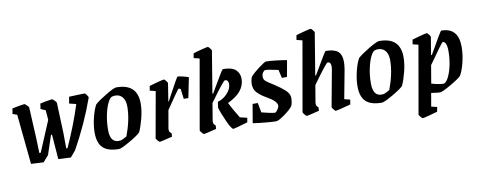

<svg xmlns="http://www.w3.org/2000/svg" viewBox="-68 -975 3701 1484"><g transform="rotate(-10 1782.5 -233.5)"><path d="M633 -423Q565 -232 459 -41L417 9L319 4L304 -190H296Q280 -140 246 -40L203 9L105 4L66 -388L31 -401L38 -443Q55 -447 91.5 -453.5Q128 -460 134 -460Q138 -460 152.5 -446.5Q167 -433 167 -426L179 -188L183 -68H194Q262 -228 295 -308L289 -384L251 -401L257 -443Q274 -447 304 -452.5Q334 -458 351 -460Q355 -460 369 -446.5Q383 -433 384 -426L393 -188L394 -67H404Q479 -231 530 -391L476 -404L485 -456Q507 -457 546.5 -458.5Q586 -460 607 -460Q612 -460 623 -445Q634 -430 633 -423Z M631 -149Q631 -202 646.5 -265Q662 -328 682 -362Q711 -388 774.5 -426Q838 -464 856 -464Q940 -464 980.5 -425Q1021 -386 1021 -309Q1021 -256 1005 -193.5Q989 -131 970 -91Q948 -68 880.5 -29.5Q813 9 796 9Q710 9 670.5 -28.5Q631 -66 631 -149ZM818 -54Q826 -55 842 -63Q858 -71 868 -77Q915 -202 915 -304Q915 -351 894 -377Q873 -403 837 -403Q823 -403 811 -399Q795 -394 778 -359.5Q761 -325 749 -269.5Q737 -214 737 -150Q737 -53 804 -53Q813 -53 818 -54Z M1423 -444 1391 -286H1355L1345 -365Q1331 -371 1331 -371Q1326 -371 1291 -320Q1256 -269 1223 -221L1199 -83Q1198 -78 1198 -71Q1198 -50 1216 -42L1215 -14Q1123 9 1116 9Q1111 9 1099 -5Q1087 -19 1088 -25L1152 -383L1107 -394L1113 -430Q1137 -438 1180 -449Q1223 -460 1230 -460Q1234 -460 1245.5 -445.5Q1257 -431 1256 -426L1234 -287H1238L1257 -323Q1332 -464 1338 -464Q1350 -464 1379 -457Q1408 -450 1423 -444Z M1757 -70 1813 -57 1807 -22Q1701 9 1694 9Q1679 9 1648 -59.5Q1617 -128 1604 -173L1611 -218Q1653 -229 1686.5 -265Q1720 -301 1720 -340Q1720 -353 1714 -362.5Q1708 -372 1693 -372Q1681 -372 1583 -236L1568 -216L1546 -83Q1545 -78 1545 -71Q1545 -51 1562 -42L1561 -14Q1470 9 1463 9Q1458 9 1446 -5Q1434 -19 1434 -25L1530 -572L1485 -583L1491 -619Q1514 -627 1557 -638Q1600 -649 1607 -649Q1612 -649 1623.5 -634.5Q1635 -620 1634 -615L1580 -287H1586L1614 -335Q1686 -460 1692 -460Q1764 -460 1793 -432Q1822 -404 1822 -362Q1822 -258 1686 -195Q1693 -180 1716.5 -138.5Q1740 -97 1757 -70Z M2175 -147Q2175 -136 2172 -117.5Q2169 -99 2164 -88Q2145 -61 2096 -26Q2047 9 2028 9Q2002 9 1943.5 3.5Q1885 -2 1847 -8L1872 -155H1913L1927 -79Q1956 -71 1987.5 -64.5Q2019 -58 2031 -58Q2039 -58 2052 -76.5Q2065 -95 2065 -107Q2065 -144 1986 -187Q1936 -216 1914 -242.5Q1892 -269 1892 -305Q1892 -318 1895 -336Q1898 -354 1905 -365Q1928 -391 1974 -425.5Q2020 -460 2032 -460Q2060 -460 2112 -454Q2164 -448 2193 -442L2170 -314H2130L2115 -379Q2038 -396 2015 -396Q2006 -396 1995.5 -382.5Q1985 -369 1985 -347Q1985 -326 2002 -312Q2019 -298 2060 -273Q2111 -240 2143 -211Q2175 -182 2175 -147Z M2576 -68 2621 -57 2615 -20Q2588 -12 2545.5 -1.5Q2503 9 2497 9Q2492 9 2480.5 -5Q2469 -19 2469 -25L2521 -306Q2524 -323 2524 -335Q2524 -370 2499 -370Q2492 -370 2460 -329Q2428 -288 2375 -214L2353 -83Q2352 -78 2352 -71Q2352 -51 2369 -42L2368 -14Q2277 9 2270 9Q2265 9 2253 -5Q2241 -19 2241 -25L2337 -572L2292 -583L2298 -619Q2321 -627 2364 -638Q2407 -649 2414 -649Q2419 -649 2430.5 -634.5Q2442 -620 2441 -615L2387 -287H2393Q2404 -306 2406 -309Q2493 -460 2499 -460Q2565 -460 2594.5 -435Q2624 -410 2624 -354Q2624 -327 2618 -291Z M2694 -149Q2694 -202 2709.5 -265Q2725 -328 2745 -362Q2774 -388 2837.5 -426Q2901 -464 2919 -464Q3003 -464 3043.5 -425Q3084 -386 3084 -309Q3084 -256 3068 -193.5Q3052 -131 3033 -91Q3011 -68 2943.5 -29.5Q2876 9 2859 9Q2773 9 2733.5 -28.5Q2694 -66 2694 -149ZM2881 -54Q2889 -55 2905 -63Q2921 -71 2931 -77Q2978 -202 2978 -304Q2978 -351 2957 -377Q2936 -403 2900 -403Q2886 -403 2874 -399Q2858 -394 2841 -359.5Q2824 -325 2812 -269.5Q2800 -214 2800 -150Q2800 -53 2867 -53Q2876 -53 2881 -54Z M3540 -310Q3540 -251 3524.5 -188Q3509 -125 3488 -90Q3468 -69 3400 -30Q3332 9 3315 9Q3297 9 3246 1L3228 105L3273 116L3266 152Q3236 161 3195.5 171.5Q3155 182 3149 182Q3144 182 3132 167.5Q3120 153 3121 148L3214 -383L3170 -394L3176 -430Q3195 -436 3240 -448Q3285 -460 3292 -460Q3297 -460 3308 -446Q3319 -432 3319 -426L3296 -288H3303Q3400 -460 3406 -460Q3540 -460 3540 -310ZM3434 -296Q3434 -333 3425.5 -352Q3417 -371 3403 -371Q3398 -371 3368 -330Q3338 -289 3307 -244Q3294 -228 3283 -211L3259 -70Q3288 -61 3318 -56Q3348 -51 3357 -53Q3374 -58 3392 -92Q3410 -126 3422 -180Q3434 -234 3434 -296Z"/></g></svg>

Font: Grenze Medium
Style: Italic
Weight: 500
Italic angle: -10°
Designer: Renata Polastri
Foundry: Omnibus-Type
Version: Version 1.002; ttfautohint (v1.8)